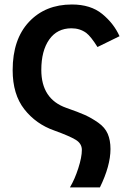

<svg xmlns="http://www.w3.org/2000/svg" viewBox="-20 -600 581 851"><path d="M36.1 -289.1Q36.1 -425.8 108.4 -502.9Q180.7 -580.1 298.8 -580.1Q381.8 -580.1 433.1 -538.1Q484.4 -496.1 509.8 -439.5L412.1 -391.6Q382.8 -438.5 362.3 -454.1Q334 -474.6 296.9 -474.6Q233.4 -474.6 198.2 -424.8Q163.1 -375 163.1 -290Q163.1 -161.1 273.4 -122.1Q327.1 -103.5 356.4 -90.3Q385.7 -77.1 415.5 -56.2Q445.3 -35.2 457.5 -6.8Q469.7 21.5 469.7 60.5Q469.7 134.8 422.9 230.5H290Q311.5 194.3 327.1 145.5Q342.8 96.7 342.8 64.5Q342.8 36.1 315.4 19.5Q288.1 2.9 220.7 -21.5Q139.6 -49.8 87.9 -115.7Q36.1 -181.6 36.1 -289.1Z"/></svg>

Font: Gothic A1
Style: Bold
Weight: 700
Version: Version 2.50